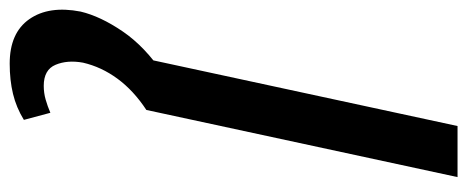

<svg xmlns="http://www.w3.org/2000/svg" viewBox="-352 -388 987 406"><g transform="rotate(90 142.0 -184.5)"><path d="M63 0 205 -658H313L171 0ZM73 289Q8 289 -21 247.5Q-50 206 -37 139Q-27 97 5 50Q37 3 95 -36L171 0Q130 27 105 61Q80 95 71 134Q65 167 75.5 192Q86 217 120 217Q135 217 149 213Q163 209 177 203L192 259Q166 275 137 282Q108 289 73 289Z"/></g></svg>

Font: Ysabeau SemiBold
Style: Italic
Weight: 600
Italic angle: -12°
Designer: Christian Thalmann (Catharsis Fonts)
Version: Version 2.002